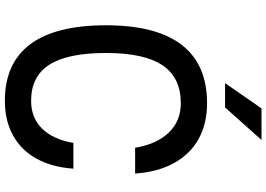

<svg xmlns="http://www.w3.org/2000/svg" viewBox="-173 -907 1096 790"><g transform="rotate(90 375.0 -512.0)"><path d="M84 -400Q84 -607 164.5 -711.5Q245 -816 405 -816Q489 -816 552 -781Q615 -746 651.5 -679Q688 -612 694 -520H588Q573 -609 525.5 -658.5Q478 -708 405 -708Q299 -708 248.5 -632.5Q198 -557 198 -400Q198 -243 246 -167.5Q294 -92 395 -92Q465 -92 509.5 -137.5Q554 -183 568 -266H674Q668 -178 633 -114.5Q598 -51 537 -17.5Q476 16 395 16Q240 16 162 -88.5Q84 -193 84 -400ZM426 -1040H556L422 -890H322Z"/></g></svg>

Font: Martian Mono sWd Rg
Style: Regular
Weight: 400
Width: 6
Monospace: yes
Designer: Roman Shamin
Foundry: Evil Martians
Version: Version 1.000